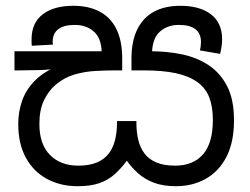

<svg xmlns="http://www.w3.org/2000/svg" viewBox="-20 -632 864 663"><path d="M588 11Q543 11 511.5 -1Q480 -13 457.5 -33Q435 -53 418 -77Q398 -50 375.5 -30Q353 -10 323 0.5Q293 11 248 11Q189 11 142.5 -14Q96 -39 69.5 -87Q43 -135 43 -204Q43 -246 56.5 -284.5Q70 -323 101.5 -354.5Q133 -386 185 -406L187 -397Q153 -391 116 -390Q79 -389 50 -389H30V-455H331Q329 -502 303 -524Q277 -546 238 -546Q200 -546 181 -531Q162 -516 162 -489Q162 -487 162 -484Q162 -481 163 -478L90 -474Q89 -479 89 -485.5Q89 -492 89 -496Q89 -553 127.5 -582.5Q166 -612 233 -612Q287 -612 325 -591.5Q363 -571 382.5 -530.5Q402 -490 402 -430V-389H382Q347 -389 310 -387Q273 -385 238 -375Q203 -365 173 -340Q147 -318 131.5 -285Q116 -252 116 -204Q116 -134 152.5 -97Q189 -60 250 -60Q288 -60 313.5 -70.5Q339 -81 354.5 -100.5Q370 -120 377 -147.5Q384 -175 384 -208V-214H451V-208Q451 -176 457.5 -149Q464 -122 479 -102Q494 -82 520 -71Q546 -60 585 -60Q647 -60 681 -99Q715 -138 715 -218Q715 -264 702.5 -296Q690 -328 661 -349Q631 -370 586 -379.5Q541 -389 475 -389H434V-430Q434 -490 454 -530.5Q474 -571 511.5 -591.5Q549 -612 603 -612Q670 -612 708.5 -582.5Q747 -553 747 -496Q747 -483 745 -470.5Q743 -458 740 -446L670 -458Q672 -463 673 -472.5Q674 -482 674 -487Q674 -516 655 -531Q636 -546 598 -546Q559 -546 533 -523.5Q507 -501 505 -452L486 -455H501Q556 -455 607.5 -444.5Q659 -434 699.5 -407.5Q740 -381 764 -335Q788 -289 788 -217Q788 -140 761.5 -89.5Q735 -39 689.5 -14Q644 11 588 11Z"/></svg>

Font: sinhala15
Style: Book
Weight: 400
Designer: Jelle Bosma - Monotype Design Team
Foundry: Monotype Imaging Inc.
Version: Version 2.003